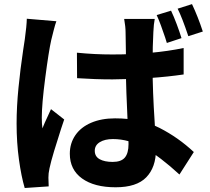

<svg xmlns="http://www.w3.org/2000/svg" viewBox="-20 -867 1040 951"><path d="M536.6 -597.2Q734.6 -597.2 889.6 -629.2V-498.2Q734.6 -475.4 537 -473.8Q450.4 -473.8 361.8 -479.8L361 -606Q448.6 -597.2 536.6 -597.2ZM739.6 -708Q735.8 -647 735.8 -532.8Q735.8 -417.6 746.2 -260.4Q752.4 -160.2 752.4 -125Q752.4 -38.6 704.7 11Q657 60.6 552.8 60.6Q447 60.6 386.4 17Q325.8 -26.6 325.8 -105.6Q325.8 -157.2 353.2 -197.2Q380.6 -237.2 431.5 -259Q482.4 -280.8 550 -280.8Q677.4 -280.8 770.2 -233.4Q863 -186 940 -114L868.8 -2.6Q773.4 -90.4 696.1 -134.3Q618.8 -178.2 539.4 -178.2Q499 -178.2 474.2 -162.8Q449.4 -147.4 449.4 -120.2Q449.4 -92 473.5 -78.5Q497.6 -65 538 -65Q580.2 -65 598.4 -86.6Q616.6 -108.2 616.6 -153.2Q616.6 -190.4 611.6 -276.6Q608.6 -336.4 606.1 -406.4Q603.6 -476.4 603.6 -532.6V-609.2Q602.8 -639.6 602.7 -664.5Q602.6 -689.4 602 -706.2Q602 -734.6 595 -773.2H746.4Q741.4 -748 739.6 -708ZM233.8 -668.8Q221.2 -612.4 204.1 -481.7Q187 -351 187 -284.4Q187 -253 190.2 -231.2Q201.4 -259.8 213.2 -284L232.6 -326.4L298 -275.2L282.4 -228.6Q264.6 -174.2 248.2 -119.5Q231.8 -64.8 225.2 -33.4Q219.4 -6.6 219.8 13L221.2 56.2L102.4 64.2Q85.6 7.6 73.9 -76.5Q62.2 -160.6 62.2 -255.6Q62.2 -337.4 71.5 -431.9Q80.8 -526.4 94.6 -618Q98.8 -645.4 102.8 -672Q112 -738.4 112.8 -774.2L259.2 -761.8Q253.6 -747.2 246 -717.4Q238.4 -687.6 233.8 -668.8ZM879 -678.2 806.4 -654.2Q799.4 -674.4 798 -681.2Q788.4 -709.8 777.3 -740.2Q766.2 -770.6 756 -792.4L827.2 -814.2Q841 -785.4 855.4 -746.9Q869.8 -708.4 879 -678.2ZM984.6 -710.8 912.8 -687.8Q881.8 -780.8 859.8 -824L931 -846.6Q960.4 -784.6 984.6 -710.8Z"/></svg>

Font: 寒蝉端黑体 Light
Style: Regular
Weight: 300
Designer: ChillDuanSans {Warren2060}; 
Source Han Sans {Ryoko NISHIZUKA 西塚涼子 (kana, bopomofo & ideographs); Paul D. Hunt (Latin, G
Foundry: ChillType&Adobe
Version: Version 1.300;Glyphs 3.3 (3306)